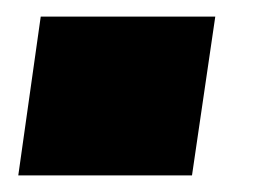

<svg xmlns="http://www.w3.org/2000/svg" viewBox="-20 -211 329 231"><path d="M239 -191 211 0H2L29 -191Z"/></svg>

Font: Pathway Extreme SemiCondensed Black
Style: Italic
Weight: 900
Width: 4
Italic angle: -8°
Version: Version 1.001;gftools[0.9.26]